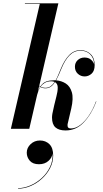

<svg xmlns="http://www.w3.org/2000/svg" viewBox="-20 -770 616 1148"><path d="M140 143Q140 113.8 163 91.9Q186 70 219 70Q252.8 70 275.4 92.1Q298 114.2 298 160Q298 199 279.8 234.6Q261.6 270.1 231.2 297.9Q200.9 325.8 163.6 341.9Q126.2 358 88 358V355Q123.6 355 161 339Q198.4 323 229.6 294.5Q260.9 266 278.9 228.2Q297 190.5 294 147Q291.8 172.5 269.6 192.2Q247.5 212 213 212Q176.2 212 158.1 191Q140 170 140 143ZM556 -163Q527.5 -88 481.6 -39Q435.8 10 372 10Q332.2 10 311.6 -8.2Q291 -26.5 291 -67Q291 -77 293 -89L304 -140Q309.5 -164.8 317.2 -193.4Q325 -222 325.2 -245.6Q325.5 -269.1 308.9 -278.9Q297.5 -261.5 283.9 -251.8Q270.2 -242 252 -242Q235.1 -242 221.4 -249.8Q214.1 -238.9 209.6 -226.7Q205.1 -214.5 202.1 -203.1L155 0H45L218 -747H129V-750H329L214.8 -257.5Q217.9 -254.9 221.2 -252.9Q237.1 -276.2 258.1 -283.1Q279 -290 303 -290Q307.8 -290 312.5 -289.8Q320.8 -304.2 328.3 -322.2Q335.9 -340.1 344 -360Q365 -411 393.5 -440.5Q422 -470 461 -470Q497.8 -470 521.9 -446.5Q546 -423 546 -381Q546 -345.8 527.6 -329.4Q509.2 -313 486 -313Q462.8 -313 445.4 -328.9Q428 -344.8 428 -371Q428 -395 444.5 -410.5Q461 -426 485 -426Q509 -426 523.8 -413.5Q538.5 -401 543 -386Q541.5 -422 519.6 -444.5Q497.8 -467 461 -467Q423.5 -467 395.8 -438.9Q368 -410.8 347 -359Q338.8 -339 331.1 -321.4Q323.4 -303.9 315.4 -289.6Q347.4 -287.2 373.2 -270.8Q399.1 -254.2 409.6 -218.2Q420.1 -182.1 406 -121L384 -27V-18Q384 -2 404 -2Q432.5 -2 460.6 -23.3Q488.6 -44.6 512.8 -81.3Q537 -118 554 -164ZM286 -284Q263 -284 247.8 -274.8Q232.5 -265.6 222.9 -251.9Q235.5 -245 252 -245Q269.6 -245 282.8 -254.4Q295.9 -263.8 306.5 -280Q298.2 -284 286 -284ZM214.1 -254.8 207.2 -225.2Q212.8 -239.8 219.9 -250.8Q216.9 -252.5 214.1 -254.8Z"/></svg>

Font: Bodoni* 72 Medium
Style: Italic
Weight: 500
Italic angle: -13°
Version: Version 1.002; ttfautohint (v0.97) -l 8 -r 50 -G 200 -x 14 -